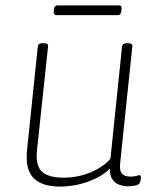

<svg xmlns="http://www.w3.org/2000/svg" viewBox="-20 -685 597 711"><path d="M201 6Q137 6 105 -25Q73 -56 80 -128L120 -513Q121 -519 125 -522Q129 -525 138 -525H142Q151 -525 155 -522Q159 -519 158 -513L117 -129Q113 -92 122 -69.5Q131 -47 154.5 -37Q178 -27 216 -27Q241 -27 266.5 -32Q292 -37 315 -46.5Q338 -56 357 -69Q376 -82 389 -97L432 -513Q434 -525 450 -525H454Q463 -525 467 -522Q471 -519 470 -513L425 -81Q422 -52 432 -41.5Q442 -31 463 -31Q477 -31 484.5 -33.5Q492 -36 497 -36Q500 -36 501 -34Q502 -32 502 -29Q502 -25 501 -19.5Q500 -14 498.5 -10Q497 -6 495 -4Q492 -1 484.5 1Q477 3 468 4Q459 5 452 5Q440 5 422.5 -0.5Q405 -6 394 -24.5Q383 -43 390 -81L405 -83Q389 -57 357.5 -37Q326 -17 285 -5.5Q244 6 201 6ZM190 -629Q183 -629 180.5 -633Q178 -637 179 -643L180 -651Q181 -659 184.5 -662Q188 -665 193 -665H419Q427 -665 429 -661Q431 -657 430 -651L429 -643Q428 -637 425.5 -633Q423 -629 416 -629Z"/></svg>

Font: Asap Thin
Style: Italic
Weight: 250
Italic angle: -6°
Designer: Pablo Cosgaya
Foundry: Omnibus-Type
Version: Version 3.001